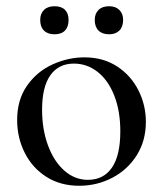

<svg xmlns="http://www.w3.org/2000/svg" viewBox="-20 -583 523 616"><path d="M35 -198Q35 -263 67 -308.5Q99 -354 149 -376.5Q199 -399 251 -399Q311 -399 355.5 -370Q400 -341 424 -293.5Q448 -246 448 -192Q448 -131 418.5 -84.5Q389 -38 340 -12.5Q291 13 234 13Q174 13 129 -15.5Q84 -44 59.5 -92.5Q35 -141 35 -198ZM366 -162Q366 -227 346.5 -276.5Q327 -326 293 -352.5Q259 -379 217 -379Q168 -379 141.5 -341.5Q115 -304 115 -231Q115 -168 134 -116.5Q153 -65 186.5 -35.5Q220 -6 262 -6Q312 -6 339 -45Q366 -84 366 -162ZM109 -519Q109 -539 121 -551Q133 -563 155 -563Q177 -563 188.5 -551.5Q200 -540 200 -519Q200 -497 188.5 -485Q177 -473 155 -473Q133 -473 121 -485Q109 -497 109 -519ZM284 -519Q284 -539 296 -551Q308 -563 330 -563Q351 -563 363 -551Q375 -539 375 -519Q375 -497 363 -485Q351 -473 330 -473Q308 -473 296 -485Q284 -497 284 -519Z"/></svg>

Font: Cormorant Infant Medium
Style: Regular
Weight: 500
Designer: Christian Thalmann (Catharsis Fonts)
Version: Version 3.000